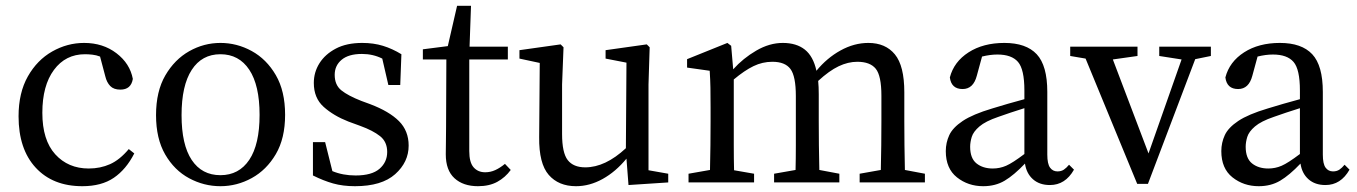

<svg xmlns="http://www.w3.org/2000/svg" viewBox="-20 -629 4680 662"><path d="M264 13Q162 13 103 -51Q44 -115 44 -228Q44 -309 76 -365.5Q108 -422 160 -451.5Q212 -481 270 -481Q335 -481 381.5 -445.5Q428 -410 438 -357Q432 -320 395 -320Q372 -320 360 -332.5Q348 -345 343 -366L325 -434Q312 -439 298.5 -440.5Q285 -442 273 -442Q206 -442 166 -388Q126 -334 126 -240Q126 -146 170.5 -97Q215 -48 286 -48Q326 -48 359.5 -63Q393 -78 424 -115L443 -100Q415 -45 372.5 -16Q330 13 264 13Z M740 13Q683 13 632 -14.5Q581 -42 549.5 -96.5Q518 -151 518 -232Q518 -314 550 -369Q582 -424 632.5 -452.5Q683 -481 740 -481Q797 -481 848 -453Q899 -425 931 -370Q963 -315 963 -233Q963 -152 931 -97.5Q899 -43 848 -15Q797 13 740 13ZM740 -25Q804 -25 839.5 -78Q875 -131 875 -233Q875 -335 839.5 -388.5Q804 -442 740 -442Q676 -442 641 -388Q606 -334 606 -232Q606 -130 641 -77.5Q676 -25 740 -25Z M1204 13Q1162 13 1128.5 3.5Q1095 -6 1059 -24V-139H1101L1126 -39Q1162 -24 1206 -24Q1262 -24 1288.5 -47Q1315 -70 1315 -105Q1315 -140 1290.5 -159.5Q1266 -179 1222 -195L1181 -210Q1130 -230 1096 -260.5Q1062 -291 1062 -343Q1062 -380 1081.5 -411Q1101 -442 1138 -461.5Q1175 -481 1229 -481Q1268 -481 1300.5 -471Q1333 -461 1364 -442L1360 -336H1319L1298 -427Q1282 -435 1264.5 -439Q1247 -443 1228 -443Q1182 -443 1158 -423Q1134 -403 1134 -371Q1134 -336 1157 -317.5Q1180 -299 1226 -281L1256 -270Q1322 -245 1355.5 -211.5Q1389 -178 1389 -127Q1389 -70 1342.5 -28.5Q1296 13 1204 13Z M1628 13Q1577 13 1547 -14.5Q1517 -42 1517 -97Q1517 -119 1517.5 -139Q1518 -159 1518 -190L1519 -424H1438V-459L1524 -470L1556 -609H1604L1599 -468H1731V-424H1598V-108Q1598 -69 1613 -52Q1628 -35 1653 -35Q1671 -35 1687.5 -42.5Q1704 -50 1721 -64L1741 -43Q1722 -17 1694.5 -2Q1667 13 1628 13Z M1966 13Q1906 13 1872 -26Q1838 -65 1839 -156L1841 -412L1771 -427V-456L1913 -476L1923 -466L1918 -338V-167Q1918 -102 1937.5 -77Q1957 -52 1998 -52Q2067 -52 2138 -118L2140 -413L2068 -427V-456L2210 -476L2220 -466L2216 -338V-42L2284 -30V0L2147 9L2140 -82Q2103 -37 2058 -12Q2013 13 1966 13Z M2354 0V-30L2428 -43Q2429 -81 2429.5 -128.5Q2430 -176 2430 -211V-258Q2430 -299 2429.5 -326.5Q2429 -354 2427 -385L2349 -396V-425L2488 -481L2501 -471L2508 -390Q2542 -428 2587.5 -454.5Q2633 -481 2679 -481Q2726 -481 2755 -458Q2784 -435 2795 -385Q2831 -429 2878 -455Q2925 -481 2974 -481Q3033 -481 3065.5 -441.5Q3098 -402 3098 -311V-211Q3098 -175 3098.5 -128Q3099 -81 3100 -43L3169 -30V0H2944V-30L3017 -43Q3018 -81 3018.5 -128Q3019 -175 3019 -211V-299Q3019 -368 2999.5 -392Q2980 -416 2936 -416Q2904 -416 2871.5 -400.5Q2839 -385 2801 -350Q2802 -340 2802.5 -328.5Q2803 -317 2803 -304V-211Q2803 -175 2803.5 -128Q2804 -81 2805 -43L2874 -30V0H2649V-30L2723 -43Q2724 -81 2724 -128Q2724 -175 2724 -211V-298Q2724 -366 2705.5 -391Q2687 -416 2643 -416Q2609 -416 2578 -401Q2547 -386 2510 -355V-211Q2510 -176 2510 -128Q2510 -80 2511 -42L2580 -30V0Z M3600 9Q3564 9 3541.5 -11Q3519 -31 3514 -65Q3476 -25 3444 -6Q3412 13 3370 13Q3318 13 3279.5 -17.5Q3241 -48 3241 -108Q3241 -137 3253 -163Q3265 -189 3299.5 -212Q3334 -235 3401 -255Q3427 -263 3454.5 -271Q3482 -279 3512 -287V-317Q3512 -390 3490 -415.5Q3468 -441 3419 -441Q3394 -441 3366 -434L3348 -368Q3336 -322 3299 -322Q3260 -322 3255 -362Q3269 -416 3319.5 -448.5Q3370 -481 3443 -481Q3518 -481 3554.5 -442Q3591 -403 3591 -312V-96Q3591 -64 3600.5 -51Q3610 -38 3626 -38Q3639 -38 3648 -44Q3657 -50 3666 -61L3683 -44Q3653 9 3600 9ZM3325 -123Q3325 -83 3347 -65.5Q3369 -48 3403 -48Q3427 -48 3449 -57.5Q3471 -67 3512 -98V-256Q3461 -240 3422 -226Q3378 -211 3357 -193Q3336 -175 3330.5 -157Q3325 -139 3325 -123Z M3977 -436V-468H4155V-436L4101 -425L3938 5H3901L3723 -427L3670 -436V-468H3902V-436L3817 -424L3940 -100L4054 -424Z M4550 9Q4514 9 4491.5 -11Q4469 -31 4464 -65Q4426 -25 4394 -6Q4362 13 4320 13Q4268 13 4229.5 -17.5Q4191 -48 4191 -108Q4191 -137 4203 -163Q4215 -189 4249.5 -212Q4284 -235 4351 -255Q4377 -263 4404.5 -271Q4432 -279 4462 -287V-317Q4462 -390 4440 -415.5Q4418 -441 4369 -441Q4344 -441 4316 -434L4298 -368Q4286 -322 4249 -322Q4210 -322 4205 -362Q4219 -416 4269.5 -448.5Q4320 -481 4393 -481Q4468 -481 4504.5 -442Q4541 -403 4541 -312V-96Q4541 -64 4550.5 -51Q4560 -38 4576 -38Q4589 -38 4598 -44Q4607 -50 4616 -61L4633 -44Q4603 9 4550 9ZM4275 -123Q4275 -83 4297 -65.5Q4319 -48 4353 -48Q4377 -48 4399 -57.5Q4421 -67 4462 -98V-256Q4411 -240 4372 -226Q4328 -211 4307 -193Q4286 -175 4280.5 -157Q4275 -139 4275 -123Z"/></svg>

Font: Source Serif 4 Subhead
Style: Regular
Weight: 400
Designer: Frank Grießhammer
Foundry: Adobe Systems Incorporated
Version: Version 4.004;hotconv 1.0.117;makeotfexe 2.5.65602